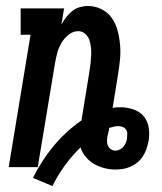

<svg xmlns="http://www.w3.org/2000/svg" viewBox="-20 -558 540 641"><path d="M155 63 90 36Q118 -21 158.5 -70Q199 -119 252 -156L279 -322Q281 -335 282.5 -348.5Q284 -362 284.5 -375Q285 -388 283.5 -401Q282 -414 278 -425.5Q274 -437 264 -445.5Q254 -454 241 -454Q224 -454 209 -442Q194 -430 185 -414.5Q176 -399 171.5 -382.5Q167 -366 164 -349L106 0H9L82 -442H49V-530H194L185 -476Q192 -489 201 -500.5Q210 -512 221 -521Q232 -530 246 -534Q260 -538 274 -538Q298 -538 319.5 -527Q341 -516 354 -497Q367 -478 373 -454.5Q379 -431 381 -407Q383 -383 380.5 -358Q378 -333 374 -309L356 -198Q362 -199 368.5 -199.5Q375 -200 381 -200Q403 -200 424.5 -193Q446 -186 459.5 -170Q473 -154 476.5 -132Q480 -110 476 -87Q476 -87 476 -86Q476 -85 475 -84Q473 -72 468.5 -59.5Q464 -47 456.5 -35.5Q449 -24 438.5 -15.5Q428 -7 415.5 -1.5Q403 4 390.5 6Q378 8 365 8Q346 8 327.5 3Q309 -2 293.5 -11Q278 -20 266 -34.5Q254 -49 249 -66Q220 -38 196.5 -5.5Q173 27 155 63ZM365 -55Q372 -55 379.5 -58.5Q387 -62 392 -68Q397 -74 400 -81Q403 -88 404 -96Q404 -96 404 -96Q404 -96 404 -96Q404 -96 404 -96Q404 -96 404 -96Q405 -104 405 -111.5Q405 -119 401 -125Q397 -131 390 -134Q383 -137 375 -137Q367 -137 359.5 -135Q352 -133 345 -131L344 -128Q344 -124 343 -120.5Q342 -117 341 -113V-111Q340 -108 339 -104.5Q338 -101 338 -98Q337 -90 337.5 -82.5Q338 -75 341.5 -69Q345 -63 351.5 -59Q358 -55 365 -55Z"/></svg>

Font: Iosevka Slab Semibold
Style: Italic
Weight: 600
Italic angle: -9°
Monospace: yes
Designer: Belleve Invis
Foundry: Belleve Invis
Version: Version 11.1.1; ttfautohint (v1.8.3)